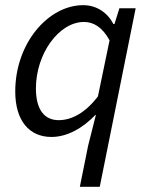

<svg xmlns="http://www.w3.org/2000/svg" viewBox="-20 -518 574 743"><path d="M289 205H366L505 -486H442L423 -425H419C396 -469 354 -498 302 -498C167 -498 39 -351 39 -164C39 -50 94 12 179 12C240 12 300 -22 349 -73H351L321 46ZM207 -53C153 -53 119 -92 119 -176C119 -310 208 -433 305 -433C342 -433 376 -413 404 -362L359 -145C311 -82 258 -53 207 -53Z"/></svg>

Font: Source Sans Pro
Style: Italic
Weight: 400
Italic angle: -11°
Designer: Paul D. Hunt
Foundry: Adobe Systems Incorporated
Version: Version 3.006;hotconv 1.0.111;makeotfexe 2.5.65597